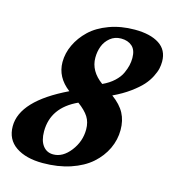

<svg xmlns="http://www.w3.org/2000/svg" viewBox="-104 -735 751 828"><g transform="rotate(15 271.0 -321.5)"><path d="M161.1 7.8Q85.9 7.8 40.8 -22.9Q-4.4 -53.7 -4.4 -112.8Q-4.4 -226.6 192.4 -321.3Q131.3 -367.7 131.3 -435.5Q131.3 -475.1 149.2 -512.9Q167 -550.8 199.5 -581.8Q231.9 -612.8 283.4 -631.8Q335 -650.9 397 -650.9Q466.8 -650.9 506.3 -625.2Q545.9 -599.6 545.9 -547.9Q545.9 -532.2 542.5 -516.6Q539.1 -501 528.3 -479.5Q517.6 -458 499.8 -438Q481.9 -418 450.2 -394.8Q418.5 -371.6 376 -351.6Q415 -323.2 432.1 -291Q449.2 -258.8 449.2 -216.8Q449.2 -172.9 430.2 -132.6Q411.1 -92.3 375.5 -60.8Q339.8 -29.3 284.4 -10.7Q229 7.8 161.1 7.8ZM321.3 -388.2Q351.1 -401.9 371.6 -420.9Q392.1 -439.9 401.4 -460.2Q410.6 -480.5 414.3 -496.8Q418 -513.2 418 -529.8Q418 -565.4 399.2 -582Q380.4 -598.6 350.1 -598.6Q321.8 -598.6 301.5 -582Q281.2 -565.4 272.2 -541.5Q263.2 -517.6 263.2 -490.2Q263.2 -430.2 321.3 -388.2ZM195.3 -40Q237.8 -40 271.5 -83.5Q305.2 -127 305.2 -180.7Q305.2 -212.9 290.5 -236.1Q275.9 -259.3 242.7 -283.7Q131.8 -232.9 131.8 -126Q131.8 -85.4 148.9 -62.7Q166 -40 195.3 -40Z"/></g></svg>

Font: Elstob Grade
Style: Italic
Weight: 400
Italic angle: -20°
Designer: Peter S. Baker
Version: Version 1.015